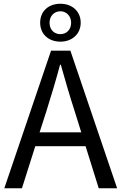

<svg xmlns="http://www.w3.org/2000/svg" viewBox="-20 -1003 647 1023"><path d="M302 -943C332 -943 359 -919 359 -882C359 -843 332 -821 302 -821C270 -821 244 -843 244 -882C244 -919 270 -943 302 -943ZM302 -781C363 -781 410 -821 410 -882C410 -944 363 -983 302 -983C239 -983 194 -944 194 -882C194 -821 239 -781 302 -781ZM191 -298 227 -410C253 -493 277 -572 300 -658H304C328 -573 351 -493 378 -410L413 -298ZM506 0H604L355 -733H252L3 0H97L168 -224H436Z"/></svg>

Font: Noto Sans CJK TC Regular
Style: Regular
Weight: 400
Designer: Ryoko NISHIZUKA (kana & ideographs); Paul D. Hunt (Latin, Greek & Cyrillic); Wenlong ZHANG (bopomofo); Sandoll Communica
Foundry: Adobe Systems Incorporated
Version: Version 1.001;PS 1.001;hotconv 1.0.78;makeotf.lib2.5.61930